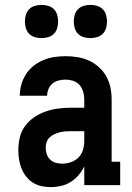

<svg xmlns="http://www.w3.org/2000/svg" viewBox="-20 -758 540 786"><path d="M188 8Q169 8 150 4Q131 0 115 -10Q99 -20 87 -35.5Q75 -51 68 -68.5Q61 -86 58 -105Q55 -124 55 -143Q55 -169 61 -195Q67 -221 82.5 -242Q98 -263 120 -278Q142 -293 166.5 -301.5Q191 -310 217 -313.5Q243 -317 269 -317H325V-351Q325 -367 320.5 -382.5Q316 -398 305.5 -410Q295 -422 279.5 -427Q264 -432 248 -432Q234 -432 220 -428.5Q206 -425 195 -416Q184 -407 178.5 -393.5Q173 -380 173 -366H61Q61 -389 67.5 -412Q74 -435 86.5 -454.5Q99 -474 117.5 -488.5Q136 -503 157.5 -512Q179 -521 202 -524.5Q225 -528 248 -528Q273 -528 297.5 -524Q322 -520 344 -510Q366 -500 384.5 -483.5Q403 -467 415 -445.5Q427 -424 432 -400Q437 -376 437 -351V-96H472V0H325V-77Q316 -58 302 -41.5Q288 -25 270 -13.5Q252 -2 230.5 3Q209 8 188 8ZM234 -88Q252 -88 270 -94Q288 -100 301 -113Q314 -126 319.5 -144Q325 -162 325 -180V-221H269Q257 -221 245.5 -220Q234 -219 223 -216Q212 -213 201.5 -208Q191 -203 183 -195.5Q175 -188 171 -176.5Q167 -165 167 -154Q167 -141 171 -128Q175 -115 184.5 -105.5Q194 -96 207 -92Q220 -88 234 -88ZM350 -602Q336 -602 322.5 -606Q309 -610 299.5 -619.5Q290 -629 286 -642.5Q282 -656 282 -670Q282 -684 286 -697.5Q290 -711 299.5 -720.5Q309 -730 322.5 -734Q336 -738 350 -738Q364 -738 377.5 -734Q391 -730 400.5 -720.5Q410 -711 414 -697.5Q418 -684 418 -670Q418 -656 414 -642.5Q410 -629 400.5 -619.5Q391 -610 377.5 -606Q364 -602 350 -602ZM150 -602Q136 -602 122.5 -606Q109 -610 99.5 -619.5Q90 -629 86 -642.5Q82 -656 82 -670Q82 -684 86 -697.5Q90 -711 99.5 -720.5Q109 -730 122.5 -734Q136 -738 150 -738Q164 -738 177.5 -734Q191 -730 200.5 -720.5Q210 -711 214 -697.5Q218 -684 218 -670Q218 -656 214 -642.5Q210 -629 200.5 -619.5Q191 -610 177.5 -606Q164 -602 150 -602Z"/></svg>

Font: Iosevka Curly Slab
Style: Bold
Weight: 700
Monospace: yes
Designer: Belleve Invis
Foundry: Belleve Invis
Version: Version 22.1.2; ttfautohint (v1.8.4)